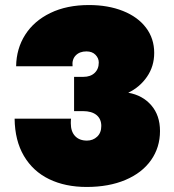

<svg xmlns="http://www.w3.org/2000/svg" viewBox="-20 -730 690 762"><path d="M38 -259H262Q261 -253 261 -241Q261 -208 278 -190Q295 -172 325 -172Q349 -172 365.5 -187.5Q382 -203 382 -230Q382 -258 363 -273.5Q344 -289 309 -289H274V-425H311Q339 -425 355.5 -440.5Q372 -456 372 -482Q372 -499 359 -512.5Q346 -526 323 -526Q296 -526 280.5 -510Q265 -494 268 -467H44Q45 -537 80 -592Q115 -647 180 -678.5Q245 -710 333 -710Q409 -710 468 -686.5Q527 -663 559.5 -620Q592 -577 592 -520Q592 -467 563.5 -425.5Q535 -384 489 -362Q546 -352 580.5 -312Q615 -272 615 -210Q615 -145 579.5 -94.5Q544 -44 478 -16Q412 12 324 12Q239 12 175 -19Q111 -50 75 -111Q39 -172 38 -259Z"/></svg>

Font: Azeret Mono Black
Style: Regular
Weight: 900
Designer: Martin Vácha
Foundry: Displaay
Version: Version 1.000; Glyphs 3.0.3, build 3074